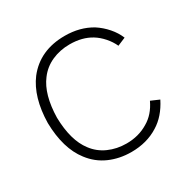

<svg xmlns="http://www.w3.org/2000/svg" viewBox="-138 -706 838 850"><g transform="rotate(-30 281.0 -281.0)"><path d="M483.5 -421Q472 -446.5 451.8 -469.5Q431.5 -492.5 408.5 -506.5Q363 -534.5 299 -534.5Q249.5 -534.5 207.5 -515.8Q165.5 -497 138.5 -460.5Q91 -398.5 88.5 -281Q91 -164 138.5 -102Q165.5 -65.5 207.5 -46.8Q249.5 -28 299 -28Q361 -28 409.5 -57.5Q456 -84 482.5 -140.5L525 -122Q491 -54.5 437.5 -22Q378 15.5 299 15.5Q238.5 15.5 187.5 -7Q136.5 -29.5 102 -75Q44 -149.5 41.5 -281Q44 -411.5 102 -488.5Q172 -578 299 -578Q376.5 -578 435.5 -542.5Q465.5 -523 489 -496Q512.5 -469 525 -438.5Z"/></g></svg>

Font: Russisch Sans ExtraLight
Style: Regular
Weight: 200
Width: 4
Designer: Michael Sharanda (font) & Cristiano Sobral (main changes)
Foundry: Michael Sharanda
Version: Version 2.00;September 8, 2020;FontCreator 13.0.0.2681 64-bi